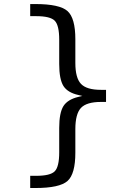

<svg xmlns="http://www.w3.org/2000/svg" viewBox="-20 -775 676 953"><path d="M129.9 97.7H159.2Q229.5 97.7 251.7 75.2Q273.9 52.7 273.9 -19V-140.1Q273.9 -214.8 294.9 -248.5Q315.9 -281.2 368.2 -293.9L388.7 -298.8L368.2 -303.7Q315.9 -315.4 294.9 -348.1Q273.9 -381.8 273.9 -457V-578.1Q273.9 -649.4 251.7 -672.1Q229.5 -694.8 159.2 -694.8H129.9V-754.9H155.8Q275.4 -754.9 314.9 -720.2Q354 -685.5 354 -580.1V-462.9Q354 -388.2 381.8 -358.9Q409.7 -329.1 481 -329.1H506.3V-269H481Q409.7 -269 381.8 -239.3Q354 -209.5 354 -133.8V-17.1Q354 88.9 314.9 123.5Q275.4 158.2 155.8 158.2H129.9Z"/></svg>

Font: Elshan
Style: Regular
Weight: 400
Foundry: DejaVu fonts team - Redesigned by Saber Rastikerdar (Samim font) - Edited by Jalil Hamdollahi
Version: Version 0.9.9; ttfautohint (v1.4.1.5-446e)